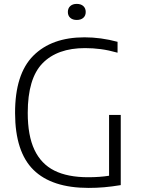

<svg xmlns="http://www.w3.org/2000/svg" viewBox="-20 -936 704 962"><path d="M585 -360V-8.5Q539.5 -1 502 2.2Q464.5 5.5 424 5.5Q239.5 5.5 147.8 -84.8Q56 -175 55.5 -369Q55 -565 147 -657Q239 -749 403.5 -749Q485.5 -749 569 -726.5V-672Q524.5 -684.5 485.2 -689.8Q446 -695 406 -695Q267.5 -695 193.2 -619Q119 -543 119 -370.5Q119 -256.5 152.5 -185.5Q186 -114.5 252.5 -81.2Q319 -48 421.5 -48Q479.5 -48 526.5 -55.5V-360ZM320 -876Q320 -894.5 332 -905.5Q344 -916.5 364.5 -916.5Q385.5 -916.5 397.5 -905.5Q409.5 -894.5 409.5 -876Q409.5 -857.5 397.5 -846.8Q385.5 -836 364.5 -836Q344 -836 332 -846.8Q320 -857.5 320 -876Z"/></svg>

Font: Encode Sans Light
Style: Regular
Weight: 300
Designer: Multiple Designers
Foundry: Impallari Type
Version: Version 2.000